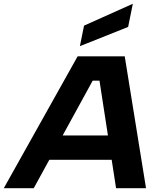

<svg xmlns="http://www.w3.org/2000/svg" viewBox="-63 -999 851 1019"><path d="M465 -571H429L116 0H-43L349 -700H599L712 0H553ZM181 -280H589L564 -151H156ZM642 -979 617 -856 361 -754 383 -863Z"/></svg>

Font: Albert Sans ExtraBold
Style: Italic
Weight: 800
Italic angle: -11.25°
Designer: Andreas Rasmussen
Foundry: a.Foundry
Version: Version 1.025